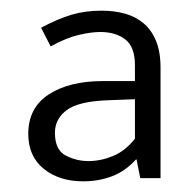

<svg xmlns="http://www.w3.org/2000/svg" viewBox="-20 -608 362 360"><path d="M57 -556Q89 -573 114.5 -580.5Q140 -588 171 -588Q194 -588 214 -582.5Q234 -577 249 -564.5Q264 -552 272.5 -531.5Q281 -511 281 -481V-274H243L236 -309H235Q215 -287 190 -277.5Q165 -268 136 -268Q91 -268 62 -291.5Q33 -315 33 -357Q33 -406 71.5 -431Q110 -456 173 -456H233V-486Q233 -520 215 -534Q197 -548 168 -548Q151 -548 127.5 -542.5Q104 -537 75 -521ZM233 -422 182 -420Q127 -418 105 -401.5Q83 -385 83 -359Q83 -327 103 -316.5Q123 -306 146 -306Q169 -306 192 -315.5Q215 -325 233 -348Z"/></svg>

Font: Mukta Light
Style: Regular
Weight: 300
Designer: Girish Dalvi and Yashodeep Gholap
Foundry: Ek Type
Version: Version 2.538;PS 1.002;hotconv 16.6.51;makeotf.lib2.5.65220;